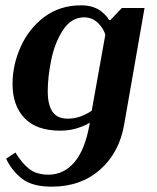

<svg xmlns="http://www.w3.org/2000/svg" viewBox="-20 -500 590 720"><path d="M3 95 38 72Q62 112 89.5 133.5Q117 155 162 155Q219 155 259 108.5Q299 62 316 -35L317 -40Q303 -31 286 -25Q249 -10 206 -10Q117 -10 72 -57Q27 -104 27 -185Q27 -257 58 -325.5Q89 -394 147 -437Q205 -480 284 -480Q336 -480 366 -452Q381 -439 389 -425H394L437 -470H522L446 -35Q428 72 355.5 136Q283 200 174 200Q101 200 62.5 170Q24 140 3 95ZM298 -70Q313 -77 324 -85L375 -370Q369 -388 358 -402Q333 -435 296 -435Q247 -435 216 -387Q185 -339 172 -274.5Q159 -210 159 -158Q159 -108 176.5 -81.5Q194 -55 234 -55Q268 -55 298 -70Z"/></svg>

Font: Philosopher
Style: Bold Italic
Weight: 700
Italic angle: -10°
Designer: Jovanny Lemonad
Foundry: Jovanny Lemonad
Version: Version 2.000